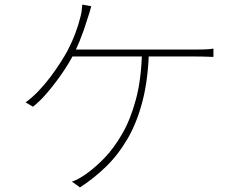

<svg xmlns="http://www.w3.org/2000/svg" viewBox="-20 -790 1040 833"><path d="M376 -763Q372 -748 367.5 -733.5Q363 -719 358 -704Q352 -684 344 -661Q336 -638 325.5 -612Q315 -586 300 -556Q281 -518 250.5 -473.5Q220 -429 186.5 -389.5Q153 -350 123 -327L91 -346Q118 -365 145.5 -393.5Q173 -422 197.5 -454.5Q222 -487 241.5 -517.5Q261 -548 273 -570Q294 -611 307.5 -647.5Q321 -684 328 -713Q332 -727 334 -740.5Q336 -754 337 -770ZM283 -575Q293 -575 325 -575Q357 -575 404 -575Q451 -575 504.5 -575Q558 -575 611.5 -575Q665 -575 710.5 -575Q756 -575 786 -575Q816 -575 823 -575Q841 -575 864 -575.5Q887 -576 906 -579V-543Q887 -544 863.5 -544.5Q840 -545 823 -545Q815 -545 776 -545Q737 -545 679.5 -545Q622 -545 557 -545Q492 -545 432.5 -545Q373 -545 330 -545Q287 -545 273 -545ZM626 -562Q622 -442 598 -350Q574 -258 534 -189Q494 -120 441.5 -68.5Q389 -17 327 23L292 -2Q308 -7 326 -17.5Q344 -28 360 -40Q395 -65 434.5 -106Q474 -147 510 -209Q546 -271 569.5 -358Q593 -445 596 -563Z"/></svg>

Font: Noto Sans TC
Style: Regular
Weight: 100
Designer: Ryoko NISHIZUKA 西塚涼子 (kana, bopomofo & ideographs); Paul D. Hunt (Latin, Greek & Cyrillic); Sandoll Communications 산돌커뮤니
Foundry: Adobe
Version: Version 2.004;hotconv 1.0.118;makeotfexe 2.5.65603